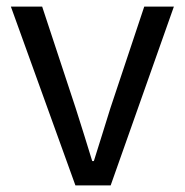

<svg xmlns="http://www.w3.org/2000/svg" viewBox="-20 -563 561 583"><path d="M209 0H316L508 -543H418L315 -234C299 -181 281 -126 265 -74H260C244 -126 227 -181 210 -234L108 -543H13Z"/></svg>

Font: Noto Sans CJK SC
Style: Regular
Weight: 400
Designer: Ryoko NISHIZUKA 西塚涼子 (kana, bopomofo & ideographs); Paul D. Hunt (Latin, Greek & Cyrillic); Sandoll Communications 산돌커뮤니
Foundry: Adobe
Version: Version 2.004;hotconv 1.0.118;makeotfexe 2.5.65603